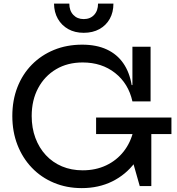

<svg xmlns="http://www.w3.org/2000/svg" viewBox="-20 -1004 954 1036"><path d="M421 11Q339.5 11 270.8 -17.8Q202 -46.5 151.8 -99Q101.5 -151.5 74 -222.5Q46.5 -293.5 46.5 -378Q46.5 -463 74 -533.5Q101.5 -604 152 -655.2Q202.5 -706.5 271.5 -734.8Q340.5 -763 423.5 -763Q500.5 -763 556 -737.2Q611.5 -711.5 645.2 -662.8Q679 -614 690.5 -545H720.5L694.5 -457Q673 -553.5 601 -610.2Q529 -667 426 -667Q344.5 -667 282.8 -630.5Q221 -594 186 -528.8Q151 -463.5 151 -378Q151 -313.5 171 -259.8Q191 -206 227.5 -166.8Q264 -127.5 314.5 -106.2Q365 -85 426 -85Q496.5 -85 553 -111.8Q609.5 -138.5 647.5 -187Q685.5 -235.5 700.5 -301L775.5 -279.5Q757 -192 708 -126.8Q659 -61.5 585.8 -25.2Q512.5 11 421 11ZM734 0 698.5 -125V-367H796.5V0ZM498.5 -280.5V-370H905V-280.5ZM694.5 -457V-752H792.5V-457ZM592 -984.5Q592 -937.5 572.2 -902.2Q552.5 -867 516.5 -847Q480.5 -827 431.5 -827Q384 -827 348.2 -847Q312.5 -867 292.2 -902.5Q272 -938 271.5 -984.5H354Q354 -946.5 375.5 -923.8Q397 -901 431.5 -901Q467 -901 488 -923.8Q509 -946.5 509 -984.5Z"/></svg>

Font: Hepta Slab ExtraLight Medium
Style: Regular
Weight: 500
Version: Version 1.100